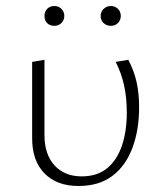

<svg xmlns="http://www.w3.org/2000/svg" viewBox="-20 -613 546 639"><path d="M241 6Q169 6 128 -36Q87 -78 87 -152V-407L128 -414V-164Q128 -99 161.5 -62.5Q195 -26 252 -26Q304 -26 337 -53.5Q370 -81 386 -129Q402 -177 402 -238Q402 -287 393 -328.5Q384 -370 365 -407L407 -414Q426 -378 434.5 -340Q443 -302 443 -256Q443 -181 421 -121.5Q399 -62 354.5 -28Q310 6 241 6ZM161 -527Q146 -527 137 -536Q128 -545 128 -560Q128 -574 137 -583.5Q146 -593 161 -593Q175 -593 184.5 -583.5Q194 -574 194 -560Q194 -546 184.5 -536.5Q175 -527 161 -527ZM349 -527Q335 -527 325 -536Q315 -545 315 -560Q315 -574 325 -583.5Q335 -593 349 -593Q363 -593 372.5 -583.5Q382 -574 382 -560Q382 -546 372.5 -536.5Q363 -527 349 -527Z"/></svg>

Font: Ysabeau Infant ExtraLight
Style: Regular
Weight: 250
Designer: Christian Thalmann (Catharsis Fonts)
Version: Version 2.001;gftools[0.9.30]; featfreeze: ss01,ss02,lnum